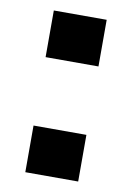

<svg xmlns="http://www.w3.org/2000/svg" viewBox="-66 -564 418 608"><g transform="rotate(10 143.0 -260.0)"><path d="M58 0V-150H228V0ZM58 -370V-520H228V-370Z"/></g></svg>

Font: Mplus 1p Black
Style: Regular
Weight: 900
Version: Version 1.061